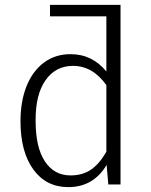

<svg xmlns="http://www.w3.org/2000/svg" viewBox="-20 -756 619 787"><path d="M474 0H424L417 -80Q363 11 260 11Q169 11 116.5 -61.5Q64 -134 64 -259Q64 -340 88.5 -402Q113 -464 159.5 -499Q206 -534 269 -534Q358 -534 416 -463V-689H185V-736H474ZM416 -134V-407Q360 -486 279 -486Q208 -486 166.5 -427Q125 -368 126 -260Q126 -152 164 -94.5Q202 -37 269 -37Q319 -37 353.5 -61Q388 -85 416 -134Z"/></svg>

Font: Fira Sans Light
Style: Regular
Weight: 300
Designer: bBox Type GmbH & Carrois Corporate GbR & Edenspiekermann AG
Foundry: bBox Type GmbH & Carrois Corporate GbR & Edenspiekermann AG
Version: Version 4.301